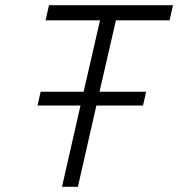

<svg xmlns="http://www.w3.org/2000/svg" viewBox="-20 -717 684 737"><path d="M136 -365H301L364 -639H155L168 -697H644L631 -639H425L362 -365H541L529 -312H350L279 0H218L289 -312H124Z"/></svg>

Font: Panefresco 250wt
Style: Italic
Weight: 300
Version: Version 1.000